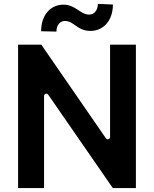

<svg xmlns="http://www.w3.org/2000/svg" viewBox="-20 -954 781 974"><path d="M266.3 -793.7C266.3 -826 284.1 -847.7 309.3 -847.7C356.2 -847.7 370.7 -796.9 439.6 -797.2C502.8 -797.6 552.2 -846.6 552.9 -931.1L476.6 -934.3C476.2 -902.7 459.2 -880 432.2 -880C387.8 -879.6 363.6 -930.4 301.8 -930.4C238.3 -930.4 188.6 -880 188.6 -795.5ZM669.4 -727.3H538.4V-259.6C538.4 -247.5 523.8 -242.5 517 -252.8L189.6 -727.3H71.7V0H203.5V-467C203.5 -479 218.4 -483.3 224.8 -473.4L552.2 0H669.4Z"/></svg>

Font: RA Gorm Semi Bold
Style: Regular
Weight: 600
Designer: Rasmus Andersson
Foundry: rsms
Version: Version 3.000;hotconv 1.0.109;makeotfexe 2.5.65596